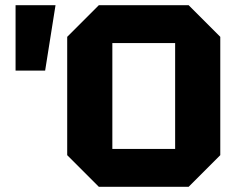

<svg xmlns="http://www.w3.org/2000/svg" viewBox="-20 -720 944 740"><path d="M40 -448V-700H194L154 -448ZM239 -122V-578L361 -700H707L829 -578V-122L707 0H361ZM413 -554V-146H655V-554Z"/></svg>

Font: Tektur
Style: Bold
Weight: 700
Designer: Adam Jagosz
Foundry: Adam Jagosz
Version: Version 1.005;gftools[0.9.30]